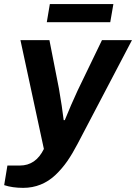

<svg xmlns="http://www.w3.org/2000/svg" viewBox="-48 -720 658 928"><path d="M178.2 -612.8 192.9 -700.2H500L484.9 -612.8ZM64 188Q11.7 188 -27.8 174.8L-12.2 80.1H47.9Q125 80.1 164.1 0L50.8 -525.9H190.9L236.8 -292Q252.4 -202.1 259.8 -139.2H265.1Q295.4 -213.9 327.1 -282.2L444.8 -525.9H589.8L327.1 -24.9Q302.2 22.9 277.3 58.8Q252.4 94.7 220.5 125.2Q188.5 155.8 148.9 171.9Q109.4 188 64 188Z"/></svg>

Font: Archivo
Style: Bold Italic
Weight: 700
Italic angle: -10°
Designer: Hector Gatti
Foundry: Omnibus-Type
Version: Version 2.001